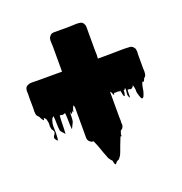

<svg xmlns="http://www.w3.org/2000/svg" viewBox="-122 -675 839 884"><g transform="rotate(-20 297.0 -233.0)"><path d="M566 -272Q566 -266 566.5 -259.5Q567 -253 566 -247Q566 -243 564 -237Q562 -233 561 -232L555 -226Q554 -225 552 -219.5Q550 -214 547 -212Q545 -211 543.5 -213.5Q542 -216 540 -210Q535 -198 533.5 -184.5Q532 -171 527 -158Q527 -157 523.5 -149.5Q520 -142 515 -142Q511 -143 508 -151Q505 -159 505 -160Q500 -175 500 -180Q500 -185 500 -190.5Q500 -196 496 -211Q496 -211 494 -213Q493 -212 493 -210.5Q493 -209 492 -208Q491 -206 487 -203Q483 -200 480 -200Q476 -200 472 -204Q470 -202 468 -201Q467 -201 466 -202.5Q465 -204 465 -203Q464 -197 464 -186.5Q464 -176 464 -169Q464 -162 461 -167Q454 -178 456.5 -191Q459 -204 457 -215Q455 -213 453 -209Q456 -212 453 -208.5Q450 -205 448 -207Q447 -202 447 -197Q447 -192 445 -187Q445 -185 444 -182Q443 -179 441 -180Q438 -182 437.5 -185.5Q437 -189 436 -192Q435 -197 434 -202Q433 -207 431 -212Q431 -210 429 -208Q429 -208 424.5 -209Q420 -210 421 -210Q415 -210 410.5 -209.5Q406 -209 401 -210Q401 -201 398 -202Q396 -203 394.5 -208Q393 -213 390 -218L384 -224Q373 -235 375 -234Q377 -233 382.5 -227Q388 -221 386 -217V-96Q386 -90 386.5 -84Q387 -78 386 -72Q388 -59 385 -51Q381 -43 381 -44L379 -42Q376 -38 371 -36Q370 -33 369.5 -30Q369 -27 367 -24Q366 -21 366.5 -15.5Q367 -10 363 -11Q362 -11 361 -12L346 26Q341 41 335 56Q333 61 330.5 66.5Q328 72 324 77Q322 80 319 83.5Q316 87 311 88Q310 89 308 90Q306 91 303 94Q301 98 299 100Q297 102 295 101Q292 99 290 89.5Q288 80 288 80Q284 77 281.5 73.5Q279 70 276 66L272 59V58Q266 44 261 29.5Q256 15 251 1Q249 -4 247 -9.5Q245 -15 243 -19L237 -33L228 -34Q226 -35 224 -36.5Q222 -38 220 -39Q210 -47 210 -60V-209L206 -221Q205 -220 201.5 -211.5Q198 -203 198 -202Q197 -200 196.5 -195Q196 -190 194 -192Q192 -194 192 -200Q191 -199 191 -197Q191 -195 190 -193Q189 -192 188 -189Q187 -186 185 -187Q182 -188 181 -200Q180 -188 180 -176Q180 -164 178 -152Q178 -151 174.5 -143.5Q171 -136 170 -135Q169 -131 166 -127Q165 -126 164 -122.5Q163 -119 162 -120Q160 -140 160 -160Q160 -180 158 -200Q158 -199 154 -199Q153 -199 153 -198.5Q153 -198 152 -198H149Q148 -196 146 -194Q146 -194 143 -197Q137 -197 134 -198Q131 -198 131 -198Q129 -176 129 -154Q129 -132 127 -109Q126 -108 123 -114Q122 -115 121 -116Q120 -117 119 -118Q116 -121 111.5 -126.5Q107 -132 107 -136Q105 -153 105 -170.5Q105 -188 103 -205Q102 -204 99.5 -202Q97 -200 95 -198Q85 -177 86.5 -153Q88 -129 86 -106Q86 -102 84.5 -96Q83 -90 82 -93Q71 -104 71.5 -110.5Q72 -117 76.5 -122Q81 -127 82 -133.5Q83 -140 74 -151Q70 -166 71.5 -174Q73 -182 68 -202L67 -203Q65 -205 64 -207L58 -213Q57 -210 57 -207Q57 -204 55 -202Q55 -202 50 -207Q48 -211 46 -213L43 -219Q43 -219 41 -223Q41 -224 39 -226Q33 -230 30 -237Q30 -238 29.5 -238.5Q29 -239 29 -240Q28 -242 28 -248Q27 -254 27.5 -261Q28 -268 28 -273Q28 -290 27.5 -307Q27 -324 28 -340Q26 -355 29 -366Q32 -376 40 -379Q47 -384 56 -384Q63 -385 70 -384.5Q77 -384 84 -384H210V-508Q210 -518 209 -529Q208 -540 211 -549Q214 -555 218 -559Q224 -567 237 -567H311Q324 -567 338 -568Q352 -569 364 -567Q375 -566 381 -556Q386 -548 386 -540V-424Q386 -417 386.5 -408.5Q387 -400 386 -392V-384H437Q451 -384 467 -384.5Q483 -385 499 -385H519Q524 -385 530 -384.5Q536 -384 539 -384Q547 -384 552 -381Q557 -378 561 -373V-372Q565 -368 565.5 -364Q566 -360 566 -358Q568 -350 566 -344Z"/></g></svg>

Font: Rubik Wet Paint
Style: Regular
Weight: 400
Designer: Hubert and Fischer, NaN
Foundry: Hubert and Fischer, NaN
Version: Version 2.200